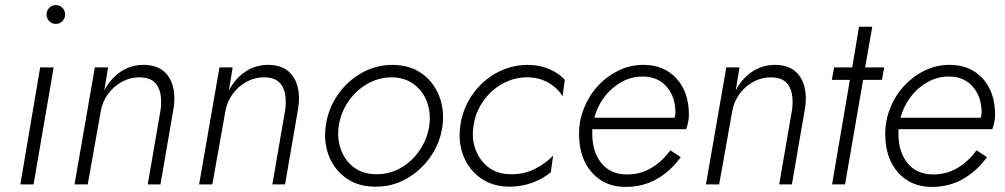

<svg xmlns="http://www.w3.org/2000/svg" viewBox="-20 -725 3952 755"><path d="M163 -668Q163 -683 173.5 -694Q184 -705 200 -705Q215 -705 225.5 -694Q236 -683 236 -668Q236 -653 225.5 -642Q215 -631 200 -631Q184 -631 173.5 -642Q163 -653 163 -668ZM138 -460H191L112 0H60Z M612 -296Q616 -329 610.5 -357.5Q605 -386 586 -403Q567 -420 530 -421Q491 -421 458 -402.5Q425 -384 403.5 -353.5Q382 -323 376 -286L325 0H273L353 -460H405L390 -369Q413 -414 453 -442Q493 -470 546 -470Q595 -469 622.5 -446Q650 -423 660 -385Q670 -347 663 -302L611 0H561Z M1102 -296Q1106 -329 1100.5 -357.5Q1095 -386 1076 -403Q1057 -420 1020 -421Q981 -421 948 -402.5Q915 -384 893.5 -353.5Q872 -323 866 -286L815 0H763L843 -460H895L880 -369Q903 -414 943 -442Q983 -470 1036 -470Q1085 -469 1112.5 -446Q1140 -423 1150 -385Q1160 -347 1153 -302L1101 0H1051Z M1261 -230Q1270 -296 1307 -350.5Q1344 -405 1401 -437.5Q1458 -470 1525 -470Q1592 -469 1638.5 -436Q1685 -403 1706.5 -348.5Q1728 -294 1720 -230Q1711 -164 1673.5 -109.5Q1636 -55 1579 -22.5Q1522 10 1455 9Q1389 9 1342 -24Q1295 -57 1273.5 -111.5Q1252 -166 1261 -230ZM1312 -230Q1305 -180 1320.5 -137Q1336 -94 1371.5 -67Q1407 -40 1459 -40Q1512 -39 1556.5 -65Q1601 -91 1630.5 -134.5Q1660 -178 1668 -230Q1675 -280 1659.5 -323Q1644 -366 1608.5 -393Q1573 -420 1521 -421Q1469 -421 1424 -395Q1379 -369 1349.5 -325.5Q1320 -282 1312 -230Z M1842 -230Q1834 -180 1850 -137Q1866 -94 1901 -67Q1936 -40 1988 -40Q2041 -39 2084.5 -61.5Q2128 -84 2155 -113L2146 -48Q2117 -23 2074.5 -7Q2032 9 1984 9Q1918 9 1871 -24Q1824 -57 1802.5 -111.5Q1781 -166 1790 -230Q1799 -296 1836 -350.5Q1873 -405 1930 -437Q1987 -469 2054 -470Q2100 -470 2138.5 -454Q2177 -438 2201 -411L2192 -346Q2174 -378 2137 -399.5Q2100 -421 2051 -421Q1998 -420 1953.5 -394.5Q1909 -369 1879 -325.5Q1849 -282 1842 -230Z M2440 10Q2358 10 2307.5 -46.5Q2257 -103 2257 -199Q2257 -251 2276.5 -300Q2296 -349 2331 -387Q2366 -425 2412 -447.5Q2458 -470 2510 -470Q2591 -470 2640 -416.5Q2689 -363 2689 -273Q2689 -259 2685.5 -243Q2682 -227 2678 -217H2309Q2309 -210 2309 -202Q2308 -130 2344 -84.5Q2380 -39 2446 -39Q2498 -39 2541 -64.5Q2584 -90 2616 -134L2657 -107Q2618 -53 2563.5 -21.5Q2509 10 2440 10ZM2507 -424Q2462 -424 2423 -402Q2384 -380 2356.5 -343.5Q2329 -307 2317 -262H2633Q2636 -273 2636 -283Q2636 -344 2601.5 -384Q2567 -424 2507 -424Z M3095 -296Q3099 -329 3093.5 -357.5Q3088 -386 3069 -403Q3050 -420 3013 -421Q2974 -421 2941 -402.5Q2908 -384 2886.5 -353.5Q2865 -323 2859 -286L2808 0H2756L2836 -460H2888L2873 -369Q2896 -414 2936 -442Q2976 -470 3029 -470Q3078 -469 3105.5 -446Q3133 -423 3143 -385Q3153 -347 3146 -302L3094 0H3044Z M3260 -460H3331L3358 -620H3410L3382 -460H3457L3448 -411H3374L3303 0H3252L3322 -411H3251Z M3644 10Q3562 10 3511.5 -46.5Q3461 -103 3461 -199Q3461 -251 3480.5 -300Q3500 -349 3535 -387Q3570 -425 3616 -447.5Q3662 -470 3714 -470Q3795 -470 3844 -416.5Q3893 -363 3893 -273Q3893 -259 3889.5 -243Q3886 -227 3882 -217H3513Q3513 -210 3513 -202Q3512 -130 3548 -84.5Q3584 -39 3650 -39Q3702 -39 3745 -64.5Q3788 -90 3820 -134L3861 -107Q3822 -53 3767.5 -21.5Q3713 10 3644 10ZM3711 -424Q3666 -424 3627 -402Q3588 -380 3560.5 -343.5Q3533 -307 3521 -262H3837Q3840 -273 3840 -283Q3840 -344 3805.5 -384Q3771 -424 3711 -424Z"/></svg>

Font: Jost* Light
Style: Italic
Weight: 300
Italic angle: -10°
Version: Version 3.7